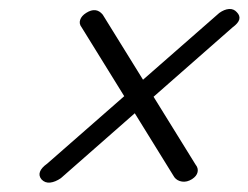

<svg xmlns="http://www.w3.org/2000/svg" viewBox="-20 -551 546 422"><path d="M71.4 -156.5Q64.6 -164.5 67.8 -173.4Q70.9 -182.2 83.8 -191.4L461.9 -522.5Q473.1 -530.5 483.4 -531.2Q493.7 -531.9 500.5 -524.2Q508.1 -516.5 505.9 -508.2Q503.7 -500 491 -490.7L113.8 -159.4Q101.4 -150.9 90.2 -149.7Q79 -148.5 71.4 -156.5ZM402.1 -157.3Q390.9 -150.3 380.1 -151.9Q369.3 -153.5 363.2 -161.5L159.5 -490.8Q153.2 -498.7 156.2 -507.4Q159.1 -516.2 169.5 -522.7Q191.3 -536.5 205.8 -518.8L409.8 -189.3Q416.2 -181.5 414.3 -172.8Q412.4 -164 402.1 -157.3Z"/></svg>

Font: Fraunces Wonky
Style: Italic
Weight: 900
Italic angle: -16°
Version: Version 1.000;[b76b70a41]